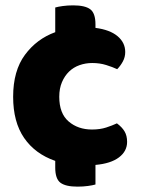

<svg xmlns="http://www.w3.org/2000/svg" viewBox="-20 -602 532 716"><path d="M324 -367Q299 -367 276.5 -359Q254 -351 237.5 -335Q221 -319 211 -295.5Q201 -272 201 -241Q201 -179 236 -149Q271 -119 323 -119Q353 -119 376 -126.5Q399 -134 416 -142Q435 -128 444.5 -112Q454 -96 454 -73Q454 -38 423.5 -15Q393 8 336 13V86Q326 89 308 91.5Q290 94 269 94Q225 94 205.5 79.5Q186 65 186 23V-2Q111 -28 70 -87.5Q29 -147 29 -241Q29 -338 73 -397.5Q117 -457 186 -482V-574Q196 -577 214 -579.5Q232 -582 253 -582Q297 -582 316.5 -567.5Q336 -553 336 -511V-498Q390 -491 418.5 -467Q447 -443 447 -408Q447 -389 438 -372.5Q429 -356 417 -344Q400 -352 376 -359.5Q352 -367 324 -367Z"/></svg>

Font: Baloo Bhaina 2 ExtraBold
Style: Regular
Weight: 800
Designer: Yesha Goshar, Manish Minz, Shuchita Grover and Ek Type
Foundry: Ek Type
Version: Version 1.640;hotconv 1.0.111;makeotfexe 2.5.65597; ttfautoh